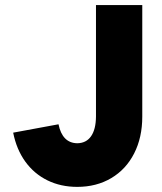

<svg xmlns="http://www.w3.org/2000/svg" viewBox="-20 -727 643 761"><path d="M32.2 -201.2 211.9 -234.4Q227.1 -160.2 286.1 -159.2Q321.8 -159.7 340.8 -186.8Q359.9 -213.9 360.4 -264.6V-707H543.9V-264.6Q543.9 -182.1 511.7 -118.9Q479.5 -55.7 420.9 -21Q362.3 13.7 286.1 13.7Q220.7 13.7 168 -12.2Q115.2 -38.1 80.3 -86.4Q45.4 -134.8 32.2 -201.2Z"/></svg>

Font: Wanted Sans Black
Style: Regular
Weight: 900
Designer: Original Design by Kil Hyung-jin and Kang Hanbin, Wanted Lab, Inc; Hangeul from Source Han Sans by Jang Soo-young and Ka
Foundry: Wanted Lab, Inc.
Version: Version 1.003